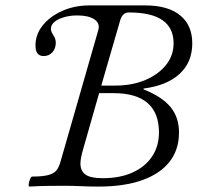

<svg xmlns="http://www.w3.org/2000/svg" viewBox="-20 -686 730 709"><path d="M89 3Q85 3 86 -6Q87 -15 91 -24.5Q95 -34 99 -34Q141 -34 161.5 -40.5Q182 -47 190.5 -59.5Q199 -72 204 -91L343 -575Q350 -600 328.5 -614.5Q307 -629 265 -629Q239 -629 216.5 -622.5Q194 -616 181 -605Q168 -594 168 -580Q168 -574 170.5 -568Q173 -562 177 -556Q181 -550 183.5 -543Q186 -536 186 -528Q186 -507 173.5 -493Q161 -479 141 -479Q111 -479 111 -518Q111 -559 138 -592.5Q165 -626 210.5 -646Q256 -666 310 -666H517Q600 -666 645 -629.5Q690 -593 690 -526Q690 -456 643 -413Q596 -370 510 -359V-356Q578 -329 609.5 -291Q641 -253 641 -197Q641 -133 606 -88.5Q571 -44 504.5 -20.5Q438 3 343 3Q312 3 279.5 1.5Q247 0 215 0Q184 0 152.5 0.5Q121 1 89 3ZM360 -28Q423 -28 469.5 -49Q516 -70 541.5 -108Q567 -146 567 -197Q567 -269 525 -305.5Q483 -342 400 -342H346L287 -135Q282 -118 279.5 -104.5Q277 -91 277 -82Q277 -55 295.5 -41.5Q314 -28 360 -28ZM354 -370H406Q468 -370 516.5 -390.5Q565 -411 593 -446Q621 -481 621 -526Q621 -583 580 -611.5Q539 -640 456 -640Q431 -640 423 -608Z"/></svg>

Font: Junicode VF
Style: Italic
Weight: 400
Italic angle: -11°
Designer: Peter S. Baker
Version: Version 2.209